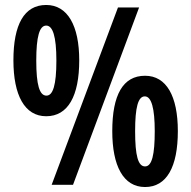

<svg xmlns="http://www.w3.org/2000/svg" viewBox="-20 -744 770 773"><path d="M166 -724C77 -724 34 -645 34 -501C34 -361 79 -276 166 -276C254 -276 299 -358 299 -501C299 -641 252 -724 166 -724ZM540 -714H455L188 0H274ZM166 -641C192 -641 207 -599 207 -500C207 -401 193 -359 167 -359C139 -359 126 -402 126 -500C126 -597 139 -641 166 -641ZM564 -439C475 -439 432 -362 432 -216C432 -77 476 9 564 9C651 9 696 -72 696 -216C696 -357 650 -439 564 -439ZM563 -356C590 -356 603 -307 603 -216C603 -122 592 -74 564 -74C536 -74 524 -117 524 -216C524 -312 536 -356 563 -356Z"/></svg>

Font: Noto Sans Gujarati ExtraCondensed SemiBold
Style: Regular
Weight: 600
Width: 2
Designer: Jelle Bosma - Monotype Design Team, Universal Thirst
Foundry: Monotype Imaging Inc.
Version: Version 2.106